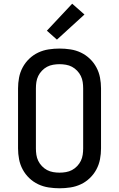

<svg xmlns="http://www.w3.org/2000/svg" viewBox="-20 -1004 640 1032"><path d="M300 8Q271 8 241.5 3.5Q212 -1 185.5 -13.5Q159 -26 137.5 -46.5Q116 -67 102 -93Q88 -119 82.5 -148Q77 -177 77 -206V-529Q77 -558 82.5 -587Q88 -616 102 -642Q116 -668 137.5 -688.5Q159 -709 185.5 -721.5Q212 -734 241.5 -738.5Q271 -743 300 -743Q329 -743 358.5 -738.5Q388 -734 414.5 -721.5Q441 -709 462.5 -688.5Q484 -668 498 -642Q512 -616 517.5 -587Q523 -558 523 -529V-206Q523 -177 517.5 -148Q512 -119 498 -93Q484 -67 462.5 -46.5Q441 -26 414.5 -13.5Q388 -1 358.5 3.5Q329 8 300 8ZM300 -76Q317 -76 334.5 -79Q352 -82 367 -90Q382 -98 394.5 -111Q407 -124 414.5 -139.5Q422 -155 424.5 -172Q427 -189 427 -206V-529Q427 -546 424.5 -563Q422 -580 414.5 -595.5Q407 -611 394.5 -624Q382 -637 367 -645Q352 -653 334.5 -656Q317 -659 300 -659Q283 -659 265.5 -656Q248 -653 233 -645Q218 -637 205.5 -624Q193 -611 185.5 -595.5Q178 -580 175.5 -563Q173 -546 173 -529V-206Q173 -189 175.5 -172Q178 -155 185.5 -139.5Q193 -124 205.5 -111Q218 -98 233 -90Q248 -82 265.5 -79Q283 -76 300 -76ZM286 -791 232 -839 368 -984 434 -926Z"/></svg>

Font: Iosevka Medium Extended
Style: Regular
Weight: 500
Width: 7
Monospace: yes
Designer: Belleve Invis
Foundry: Belleve Invis
Version: Version 32.5.0; ttfautohint (v1.8.4)